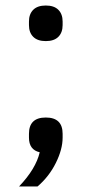

<svg xmlns="http://www.w3.org/2000/svg" viewBox="-20 -543 332 696"><path d="M85 -452V-465Q85 -492 100.5 -507.5Q116 -523 146 -523Q176 -523 191.5 -507.5Q207 -492 207 -465V-452Q207 -425 191.5 -409.5Q176 -394 146 -394Q116 -394 100.5 -409.5Q85 -425 85 -452ZM207 -58V-44Q207 -2 182.5 47.5Q158 97 116 133H49Q110 69 124 9Q85 0 85 -44V-58Q85 -117 146 -117Q207 -117 207 -58Z"/></svg>

Font: Aneliza
Style: Regular
Weight: 400
Designer: Mike Abbink, Paul van der Laan, Pieter van Rosmalen
Foundry: Bold Monday
Version: Version 3.0